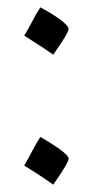

<svg xmlns="http://www.w3.org/2000/svg" viewBox="-20 -572 246 523"><path d="M125 -423Q101 -440 81 -452.5Q61 -465 46 -475Q52 -485 57.5 -494.5Q63 -504 68 -514Q73 -524 78.5 -533.5Q84 -543 90 -552Q116 -538 133 -526.5Q150 -515 158.5 -506.5Q167 -498 167 -493Q167 -483 125 -423ZM125 -69Q104 -84 84 -97Q64 -110 46 -121Q52 -132 57.5 -141.5Q63 -151 68 -161Q73 -171 78.5 -180.5Q84 -190 90 -199Q167 -154 167 -140Q167 -129 125 -69Z"/></svg>

Font: Noto Naskh Arabic UI
Style: Regular
Weight: 400
Designer: Monotype Design Team, David Williams, Mohamad Dakak and Nizar Qandah
Foundry: Monotype Imaging Inc.
Version: Version 2.014